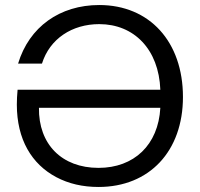

<svg xmlns="http://www.w3.org/2000/svg" viewBox="-20 -732 795 764"><path d="M372 12C575 12 708 -131 708 -346C708 -566 575 -712 375 -712C218 -712 96 -625 52 -479H147C178 -578 267 -636 375 -636C513 -636 612 -536 618 -375H50C48 -354 47 -334 47 -316C47 -177 106 -79 204 -27C253 -1 309 12 372 12ZM372 -64C226 -64 133 -158 135 -303H618C610 -155 513 -64 372 -64Z"/></svg>

Font: Rootstock Sans Body
Style: Regular
Weight: 400
Designer: Colophon Foundry, Jonny Pinhorn
Foundry: Colophon Foundry
Version: Version 1.200;FEAKit 1.0